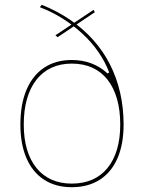

<svg xmlns="http://www.w3.org/2000/svg" viewBox="-20 -765 600 800"><path d="M279 15Q212 15 164 -16Q116 -47 90.5 -105.5Q65 -164 65 -246Q65 -331 90.5 -391Q116 -451 164 -483Q212 -515 279 -515Q323 -515 360.5 -501Q398 -487 428 -459L435 -463Q418 -508 389.5 -549Q361 -590 323 -625Q285 -660 240.5 -688Q196 -716 146 -735L154 -745Q219 -719 273 -682Q327 -645 368.5 -598.5Q410 -552 438 -497Q466 -442 480.5 -379Q495 -316 495 -246Q495 -164 469.5 -105.5Q444 -47 395.5 -16Q347 15 279 15ZM279 0Q327 0 364.5 -16.5Q402 -33 428 -65Q454 -97 467.5 -142.5Q481 -188 481 -246Q481 -306 467.5 -353Q454 -400 428 -433Q402 -466 364.5 -483Q327 -500 279 -500Q232 -500 195 -483Q158 -466 132 -433Q106 -400 92.5 -353Q79 -306 79 -246Q79 -188 92.5 -142.5Q106 -97 132 -65Q158 -33 195 -16.5Q232 0 279 0ZM220 -610 211 -618 370 -724 375 -714Z"/></svg>

Font: Kalnia Thin Thin
Style: Regular
Weight: 250
Version: Version 1.105